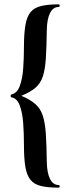

<svg xmlns="http://www.w3.org/2000/svg" viewBox="-20 -745 329 882"><path d="M32 -298Q29 -298 29 -304.5Q29 -311 32 -311Q58 -316 70.5 -349Q83 -382 86.5 -430.5Q90 -479 90 -529Q90 -592 97 -631Q104 -670 121 -690Q138 -710 169.5 -717.5Q201 -725 250 -725Q254 -725 254 -719Q254 -713 250 -713Q224 -713 210 -685.5Q196 -658 195 -607Q194 -527 190.5 -475.5Q187 -424 176.5 -393Q166 -362 143 -342Q120 -322 78 -305Q120 -287 143 -266.5Q166 -246 176.5 -214Q187 -182 190.5 -131Q194 -80 195 -1Q196 50 210 77.5Q224 105 250 105Q254 105 254 111Q254 117 250 117Q200 117 168.5 109.5Q137 102 120 81Q103 60 96.5 21.5Q90 -17 90 -80Q90 -131 86.5 -179.5Q83 -228 70.5 -261Q58 -294 32 -298Z"/></svg>

Font: Cormorant Garamond Light
Style: Bold
Weight: 700
Version: Version 4.001